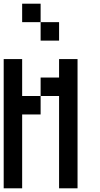

<svg xmlns="http://www.w3.org/2000/svg" viewBox="-20 -1120 540 1040"><path d="M0 -100V-800H100V-600H200V-500H100V-100ZM100 -1100H200V-1000H100ZM200 -600V-700H300V-800H400V-100H300V-600ZM200 -1000H300V-900H200Z"/></svg>

Font: GalmuriMono9 Regular
Style: Regular
Weight: 400
Designer: Lee Minseo (quiple)
Version: Version 2.399;hotconv 1.1.1;makeotfexe 2.6.0 DEVELOPMENT